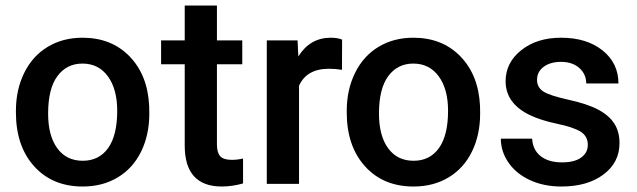

<svg xmlns="http://www.w3.org/2000/svg" viewBox="-20 -677 2344 707"><path d="M38.6 -269Q38.6 -346.7 69.3 -408.9Q100.1 -471.2 155.8 -504.6Q211.4 -538.1 283.7 -538.1Q390.6 -538.1 457.3 -469.2Q523.9 -400.4 529.3 -286.6L529.8 -258.8Q529.8 -180.7 499.8 -119.1Q469.7 -57.6 413.8 -23.9Q357.9 9.8 284.7 9.8Q172.9 9.8 105.7 -64.7Q38.6 -139.2 38.6 -263.2ZM157.2 -258.8Q157.2 -177.2 190.9 -131.1Q224.6 -85 284.7 -85Q344.7 -85 378.2 -131.8Q411.6 -178.7 411.6 -269Q411.6 -349.1 377.2 -396Q342.8 -442.9 283.7 -442.9Q225.6 -442.9 191.4 -396.7Q157.2 -350.6 157.2 -258.8Z M778.8 -656.7V-528.3H872.1V-440.4H778.8V-145.5Q778.8 -115.2 790.8 -101.8Q802.7 -88.4 833.5 -88.4Q854 -88.4 875 -93.3V-1.5Q834.5 9.8 796.9 9.8Q660.2 9.8 660.2 -141.1V-440.4H573.2V-528.3H660.2V-656.7Z M1239.3 -419.9Q1215.8 -423.8 1190.9 -423.8Q1109.4 -423.8 1081.1 -361.3V0H962.4V-528.3H1075.7L1078.6 -469.2Q1121.6 -538.1 1197.8 -538.1Q1223.1 -538.1 1239.7 -531.2Z M1256.8 -269Q1256.8 -346.7 1287.6 -408.9Q1318.4 -471.2 1374 -504.6Q1429.7 -538.1 1502 -538.1Q1608.9 -538.1 1675.5 -469.2Q1742.2 -400.4 1747.6 -286.6L1748 -258.8Q1748 -180.7 1718 -119.1Q1688 -57.6 1632.1 -23.9Q1576.2 9.8 1502.9 9.8Q1391.1 9.8 1324 -64.7Q1256.8 -139.2 1256.8 -263.2ZM1375.5 -258.8Q1375.5 -177.2 1409.2 -131.1Q1442.9 -85 1502.9 -85Q1563 -85 1596.4 -131.8Q1629.9 -178.7 1629.9 -269Q1629.9 -349.1 1595.5 -396Q1561 -442.9 1502 -442.9Q1443.8 -442.9 1409.7 -396.7Q1375.5 -350.6 1375.5 -258.8Z M2144.5 -143.6Q2144.5 -175.3 2118.4 -191.9Q2092.3 -208.5 2031.7 -221.2Q1971.2 -233.9 1930.7 -253.4Q1841.8 -296.4 1841.8 -377.9Q1841.8 -446.3 1899.4 -492.2Q1957 -538.1 2045.9 -538.1Q2140.6 -538.1 2199 -491.2Q2257.3 -444.3 2257.3 -369.6H2138.7Q2138.7 -403.8 2113.3 -426.5Q2087.9 -449.2 2045.9 -449.2Q2006.8 -449.2 1982.2 -431.2Q1957.5 -413.1 1957.5 -382.8Q1957.5 -355.5 1980.5 -340.3Q2003.4 -325.2 2073.2 -309.8Q2143.1 -294.4 2182.9 -273.2Q2222.7 -252 2241.9 -222.2Q2261.2 -192.4 2261.2 -149.9Q2261.2 -78.6 2202.1 -34.4Q2143.1 9.8 2047.4 9.8Q1982.4 9.8 1931.6 -13.7Q1880.9 -37.1 1852.5 -78.1Q1824.2 -119.1 1824.2 -166.5H1939.5Q1941.9 -124.5 1971.2 -101.8Q2000.5 -79.1 2048.8 -79.1Q2095.7 -79.1 2120.1 -96.9Q2144.5 -114.7 2144.5 -143.6Z"/></svg>

Font: Vazir Medium UI
Style: Medium-UI
Weight: 500
Designer: Saber Rastikerdar
Foundry: Saber Rastikerdar
Version: Version 30.0.0